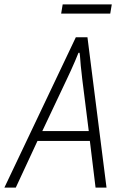

<svg xmlns="http://www.w3.org/2000/svg" viewBox="-56 -856 560 876"><path d="M-36 0 290 -686H343L430 0H380L354 -213H115L16 0ZM137 -258H349L319 -497Q318 -510 316 -525Q314 -540 312.5 -556Q311 -572 310 -587.5Q309 -603 307 -615H302Q296 -599 286.5 -577.5Q277 -556 267.5 -534.5Q258 -513 250 -497ZM223 -794 230 -836H454L447 -794Z"/></svg>

Font: Archivo Condensed Thin
Style: Italic
Weight: 250
Width: 3
Italic angle: -10°
Designer: Hector Gatti
Foundry: Omnibus-Type
Version: Version 2.001